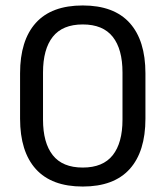

<svg xmlns="http://www.w3.org/2000/svg" viewBox="-20 -671 606 703"><path d="M283 12Q169 12 111.2 -52Q53.5 -116 53.5 -236.5V-402.5Q53.5 -523 111 -587Q168.5 -651 283 -651Q397 -651 454.8 -587Q512.5 -523 512.5 -402.5V-236.5Q512.5 -116 454.8 -52Q397 12 283 12ZM283 -57.5Q357 -57.5 392.8 -102.8Q428.5 -148 428.5 -233V-405.5Q428.5 -491 392.8 -536.2Q357 -581.5 283 -581.5Q209 -581.5 173.2 -536.2Q137.5 -491 137.5 -405.5V-233Q137.5 -148 173.2 -102.8Q209 -57.5 283 -57.5Z"/></svg>

Font: Anek Malayalam Medium
Style: Regular
Weight: 400
Version: Version 1.003